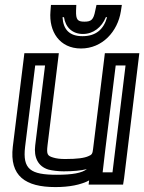

<svg xmlns="http://www.w3.org/2000/svg" viewBox="-20 -725 586 780"><path d="M205 35C261 35 308 26 342 8L340 25H365H455H480L484 0L543 -484L546 -509H521H431H406L403 -484L358 -119C356 -101 353 -96 340 -91C323 -83 294 -79 245 -79C224 -79 209 -81 196 -85C172 -92 169 -99 173 -134L216 -484L219 -509H194H104H79L76 -484L32 -129C18 -10 83 35 205 35ZM408 -119 416 -184 450 -459H490L437 -25H397L401 -59L408 -119ZM211 -15C104 -15 71 -37 82 -129L123 -459H163L123 -134C117 -86 134 -49 177 -36C193 -32 215 -29 239 -29C277 -29 309 -32 333 -38C312 -22 274 -15 211 -15ZM449 -705H395H372L367 -682C360 -645 351 -637 323 -637C295 -637 288 -645 289 -682L290 -705H267H213H187L185 -679C178 -597 222 -528 309 -528C396 -528 458 -597 471 -679L475 -705H449ZM415 -655C401 -605 369 -578 315 -578C262 -578 237 -605 234 -655H240C246 -614 274 -587 317 -587C359 -587 393 -614 410 -655H415Z"/></svg>

Font: Gamestation Display Outline
Style: Italic
Weight: 400
Designer: Jonas Hecksher
Foundry: Jonas Hecksher, Playtypeª, e-types AS
Version: Version 1.003